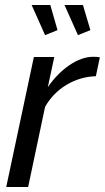

<svg xmlns="http://www.w3.org/2000/svg" viewBox="-20 -751 421 771"><path d="M107 -731H182L211 -630L161 -610ZM239 -731H313L343 -630L293 -610ZM116 -522H198L172 -401Q210 -456 259 -489.5Q308 -523 355 -523Q369 -523 381 -521L365 -445Q302 -443 247.5 -410.5Q193 -378 161 -322L93 0H5Z"/></svg>

Font: Raleway-v4020 Medium
Style: Italic
Weight: 500
Italic angle: -12°
Designer: Matt McInerney, Pablo Impallari, Rodrigo Fuenzalida
Foundry: Matt McInerney, Pablo Impallari, Rodrigo Fuenzalida
Version: Version 4.020;PS 004.020;hotconv 1.0.88;makeotf.lib2.5.64775